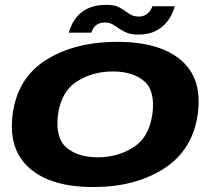

<svg xmlns="http://www.w3.org/2000/svg" viewBox="-20 -769 894 794"><path d="M365.5 4.5Q539 4.5 658 -71.8Q777 -148 798 -298Q817.5 -444.5 728.5 -520.2Q639.5 -596 465.5 -596Q291 -596 172 -522Q53 -448 32.5 -298Q13 -151.5 102 -73.5Q191 4.5 365.5 4.5ZM384 -118.5Q302 -118.5 254.8 -159Q207.5 -199.5 220 -296.5Q234 -392.5 299.2 -433Q364.5 -473.5 446.5 -473.5Q529 -473.5 576 -433.5Q623 -393.5 610 -296.5Q596.5 -200.5 531.2 -159.5Q466 -118.5 384 -118.5ZM551 -626Q594 -626 622.2 -640.2Q650.5 -654.5 667.2 -674.8Q684 -695 692.2 -714Q700.5 -733 702.5 -743H610Q608 -735.5 601.2 -725.2Q594.5 -715 582.5 -707.8Q570.5 -700.5 555 -700.5Q535.5 -700.5 522 -707.8Q508.5 -715 495.8 -724.8Q483 -734.5 465.5 -741.8Q448 -749 419.5 -749Q376 -749 346.5 -735.5Q317 -722 300.2 -702Q283.5 -682 275.2 -663.2Q267 -644.5 264.5 -634H357.5Q360 -641.5 366 -651.8Q372 -662 384 -669Q396 -676 414 -676Q432 -676 445 -668.5Q458 -661 471.8 -651.2Q485.5 -641.5 503.8 -633.8Q522 -626 551 -626Z"/></svg>

Font: Anybody Expanded
Style: Bold Italic
Weight: 700
Width: 7
Italic angle: -10°
Version: Version 1.113;gftools[0.9.25]